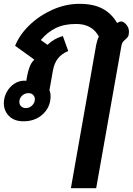

<svg xmlns="http://www.w3.org/2000/svg" viewBox="-20 -623 693 1002"><path d="M482 -389Q487 -415 496 -432Q461 -498 377 -498Q315 -498 271 -476.5Q227 -455 193 -414L228 -389Q262 -422 308 -435L336 -357Q301 -342 282 -317.5Q263 -293 256 -254L238 -152Q244 -139 244 -121Q244 -65 204 -27.5Q164 10 103 10Q54 10 27 -17.5Q0 -45 0 -84Q0 -115 15 -142.5Q30 -170 54.5 -186Q79 -202 107 -202Q113 -202 117 -201L122 -228Q127 -254 135 -275Q143 -296 159 -312L59 -384Q82 -442 134 -492Q186 -542 254.5 -572.5Q323 -603 395 -603Q468 -603 515.5 -577.5Q563 -552 591 -503Q604 -511 612 -511Q624 -511 637 -497Q653 -480 653 -458Q653 -441 648.5 -433Q644 -425 634 -417Q626 -410 621 -403.5Q616 -397 614 -386L482 359H350ZM162 -105Q162 -119 152.5 -128Q143 -137 129 -137Q109 -137 95 -123.5Q81 -110 81 -91Q81 -77 90.5 -68Q100 -59 115 -59Q134 -59 148 -73Q162 -87 162 -105Z"/></svg>

Font: Niramit
Style: Bold Italic
Weight: 700
Italic angle: -10°
Designer: Katatrad Aksorn Co.,Ltd.
Foundry: Cadson Demak Co.,Ltd.
Version: Version 1.001; ttfautohint (v1.6)